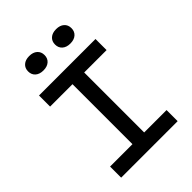

<svg xmlns="http://www.w3.org/2000/svg" viewBox="-286 -1181 1322 1322"><g transform="rotate(-45 375.0 -520.0)"><path d="M100 -108H318V-692H100V-800H650V-692H432V-108H650V0H100ZM164 -970Q164 -1002 185.5 -1021Q207 -1040 244 -1040Q281 -1040 302.5 -1021Q324 -1002 324 -970Q324 -938 302.5 -919Q281 -900 244 -900Q207 -900 185.5 -919Q164 -938 164 -970ZM426 -970Q426 -1002 447.5 -1021Q469 -1040 506 -1040Q543 -1040 564.5 -1021Q586 -1002 586 -970Q586 -938 564.5 -919Q543 -900 506 -900Q469 -900 447.5 -919Q426 -938 426 -970Z"/></g></svg>

Font: Martian Mono sWd Rg
Style: Regular
Weight: 400
Width: 6
Monospace: yes
Designer: Roman Shamin
Foundry: Evil Martians
Version: Version 1.000